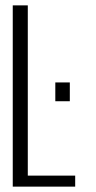

<svg xmlns="http://www.w3.org/2000/svg" viewBox="-20 -695 356 715"><path d="M27.5 0H260V-41H83.5V-675H27.5ZM186 -388V-318H240V-388Z"/></svg>

Font: Anybody Condensed Light
Style: Regular
Weight: 300
Width: 3
Designer: Tyler Finck
Foundry: Etcetera Type Company
Version: Version 1.113;gftools[0.9.25]